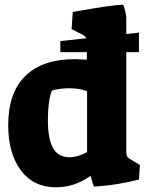

<svg xmlns="http://www.w3.org/2000/svg" viewBox="-20 -785 636 818"><path d="M576 -82 572 -20Q474 5 380 10Q373 -9 366 -36Q298 13 219 13Q123 13 69 -59Q15 -131 15 -252Q15 -391 88.5 -462Q162 -533 298 -533Q310 -533 350 -531V-563H237V-610L347 -622Q345 -631 330 -638L285 -661L290 -734Q386 -751 432 -757.5Q478 -764 505 -765Q514 -742 518 -713V-640L572 -646V-563H518V-144Q518 -126 521.5 -119Q525 -112 538 -105ZM351 -396Q321 -409 274 -409Q236 -409 201 -399Q193 -380 188.5 -347Q184 -314 184 -274Q184 -192 206.5 -153.5Q229 -115 277 -115Q310 -115 351 -137Z"/></svg>

Font: Suez One
Style: Regular
Weight: 400
Designer: Michal Sahar
Foundry: Hagilda
Version: Version 1.001